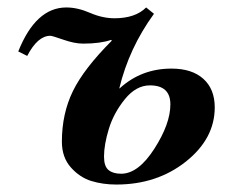

<svg xmlns="http://www.w3.org/2000/svg" viewBox="-20 -482 634 515"><path d="M300 -245H301Q359 -298 440 -298Q495 -298 525.5 -270.5Q556 -243 556 -194Q556 -110 478.5 -48.5Q401 13 292 13Q256 13 225 3.5Q194 -6 170 -33Q146 -60 146 -102Q146 -177 175.5 -237.5Q205 -298 280 -373L278 -375Q249 -365 203 -365Q180 -365 150 -375.5Q120 -386 115 -386Q81 -386 53 -332L29 -344Q76 -462 158 -462Q188 -462 221.5 -447.5Q255 -433 287 -433Q343 -433 372 -462L393 -445Q326 -353 300 -245ZM437 -202Q437 -253 382 -253Q345 -253 315 -216Q285 -179 272 -136.5Q259 -94 259 -62Q259 -36 271 -26Q283 -16 305 -16Q351 -16 394 -83Q437 -150 437 -202Z"/></svg>

Font: STIX MathJax Alphabets
Style: Bold Italic
Weight: 700
Italic angle: -16.33°
Designer: MicroPress Inc., with final additions and corrections provided by Coen Hoffman, Elsevier (retired)
Version: Version 1.1.1